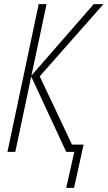

<svg xmlns="http://www.w3.org/2000/svg" viewBox="-20 -734 520 928"><path d="M300 174 339 0H300L131 -364L54 0H16L167 -714H205L132 -369L433 -714H480L172 -365L328 -35H384L338 174Z"/></svg>

Font: Noto Sans Condensed ExtraLight
Style: Italic
Weight: 200
Width: 3
Italic angle: -12°
Designer: Monotype Design Team
Foundry: Monotype Imaging Inc.
Version: Version 2.013; ttfautohint (v1.8.4.7-5d5b)